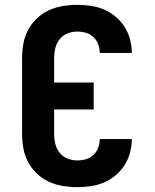

<svg xmlns="http://www.w3.org/2000/svg" viewBox="-20 -763 640 791"><path d="M298 8Q268 8 238 3Q208 -2 181 -14.5Q154 -27 132 -48Q110 -69 96 -95Q82 -121 76.5 -151Q71 -181 71 -210V-525Q71 -554 76.5 -584Q82 -614 96 -640Q110 -666 132 -687Q154 -708 181 -720.5Q208 -733 238 -738Q268 -743 298 -743Q326 -743 354 -739Q382 -735 408 -724Q434 -713 456 -694.5Q478 -676 493 -652.5Q508 -629 515.5 -601.5Q523 -574 523 -545Q523 -545 523 -545Q523 -545 523 -545H391Q391 -545 391 -545Q391 -545 391 -545Q391 -545 391 -545Q391 -545 391 -545Q391 -563 384.5 -580.5Q378 -598 364.5 -610.5Q351 -623 333.5 -628Q316 -633 298 -633Q277 -633 257.5 -625Q238 -617 225.5 -601Q213 -585 208 -565Q203 -545 203 -525V-423H366V-312H203V-210Q203 -190 208 -170Q213 -150 225.5 -134Q238 -118 257.5 -110Q277 -102 298 -102Q316 -102 333.5 -107Q351 -112 364.5 -124.5Q378 -137 384.5 -154.5Q391 -172 391 -190Q391 -190 391 -190Q391 -190 391 -190Q391 -190 391 -190Q391 -190 391 -190H523Q523 -190 523 -190Q523 -190 523 -190Q523 -161 515.5 -133.5Q508 -106 493 -82.5Q478 -59 456 -40.5Q434 -22 408 -11Q382 0 354 4Q326 8 298 8Z"/></svg>

Font: Iosevka Custom XBdEx
Style: Regular
Weight: 800
Width: 7
Monospace: yes
Designer: Belleve Invis
Foundry: Belleve Invis
Version: Version 11.2.4; ttfautohint (v1.8.4)